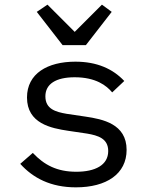

<svg xmlns="http://www.w3.org/2000/svg" viewBox="-20 -793 640 825"><path d="M306 12C438 12 524 -46 524 -149C524 -261 421 -281 347 -292L266 -304C220 -312 175 -324 175 -379C175 -432 220 -461 301 -461C392 -461 438 -425 462 -396L514 -445C465 -497 397 -528 304 -528C184 -528 96 -477 96 -374C96 -262 200 -242 273 -231L354 -219C401 -211 445 -198 445 -144C445 -83 388 -55 308 -55C225 -55 170 -84 121 -136L67 -89C122 -28 198 12 306 12ZM349 -599 460 -742 418 -773 301 -656 184 -773 138 -742 249 -599Z"/></svg>

Font: IBM Mono
Style: Regular
Weight: 400
Monospace: yes
Designer: Mike Abbink, Paul van der Laan, Pieter van Rosmalen
Foundry: Bold Monday
Version: Version 2.3